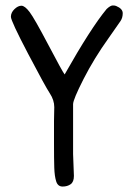

<svg xmlns="http://www.w3.org/2000/svg" viewBox="-20 -686 482 704"><path d="M178 -242 179 -293Q179 -319 162.5 -344Q146 -369 83 -489Q20 -609 20 -624.5Q20 -640 33 -652.5Q46 -665 58.5 -665Q71 -665 88.5 -642Q106 -619 157.5 -521Q209 -423 217 -413Q313 -583 371 -653Q385 -666 393.5 -666Q402 -666 406 -664Q430 -654 430 -637.5Q430 -621 422 -609Q414 -597 378 -546Q325 -472 286.5 -396.5Q248 -321 248 -304V-121L251 -41Q251 -19 239 -10.5Q227 -2 209.5 -2Q192 -2 186 -21Q180 -40 179 -71Q178 -102 178 -162Z"/></svg>

Font: Patrick Hand SC
Style: Regular
Weight: 400
Designer: Patrick Wagesreiter
Foundry: Patrick Wagesreiter
Version: Version 1.003;PS 001.003;hotconv 1.0.70;makeotf.lib2.5.58329